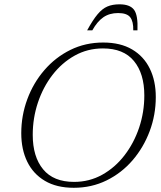

<svg xmlns="http://www.w3.org/2000/svg" viewBox="-20 -882 766 912"><path d="M720 -421Q720 -336.5 691 -259Q662 -181.5 609.8 -120.8Q557.5 -60 486.2 -25Q415 10 330.5 10Q249 10 193.5 -22.8Q138 -55.5 109.5 -113.8Q81 -172 81 -249Q81 -333.5 109.8 -411Q138.5 -488.5 191 -549.2Q243.5 -610 314.5 -645Q385.5 -680 470 -680Q552 -680 607.5 -647.2Q663 -614.5 691.5 -556.2Q720 -498 720 -421ZM135.5 -241.5Q135.5 -137.5 184.8 -77.8Q234 -18 332 -18Q404.5 -18 465.5 -52Q526.5 -86 571.2 -144Q616 -202 640.8 -275.5Q665.5 -349 665.5 -428.5Q665.5 -532.5 616.2 -592.2Q567 -652 469 -652Q396 -652 335 -618Q274 -584 229.2 -526Q184.5 -468 160 -394.5Q135.5 -321 135.5 -241.5ZM541 -820Q500 -820 471 -800Q442 -780 418.5 -738H394Q421 -787.5 443.5 -814.2Q466 -841 490.2 -851.2Q514.5 -861.5 547.5 -861.5Q597 -861.5 616.5 -835.8Q636 -810 633 -738H613Q614 -780 598.5 -800Q583 -820 541 -820Z"/></svg>

Font: Newsreader 16pt Light
Style: Italic
Weight: 300
Italic angle: -17°
Designer: Hugues Gentile
Foundry: Production Type
Version: Version 1.003; ttfautohint (v1.8.3)